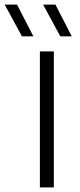

<svg xmlns="http://www.w3.org/2000/svg" viewBox="-78 -820 352 840"><path d="M96.5 0V-595H157.5V0ZM186 -661 110.5 -800H164.5L236 -661ZM18 -661 -57.5 -800H-3.5L68 -661Z"/></svg>

Font: Encode Sans SC SemiExpanded Light
Style: Regular
Weight: 300
Width: 6
Designer: Multiple Designers
Foundry: Impallari Type
Version: Version 3.002